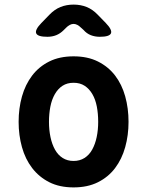

<svg xmlns="http://www.w3.org/2000/svg" viewBox="-20 -805 640 835"><path d="M300 10Q239 10 194.5 -12.5Q150 -35 120 -74Q90 -113 75.5 -165Q61 -217 61 -275Q61 -334 75.5 -385.5Q90 -437 119.5 -476Q149 -515 194 -537.5Q239 -560 300 -560Q361 -560 406 -537.5Q451 -515 480.5 -476.5Q510 -438 524.5 -386Q539 -334 539 -275Q539 -217 524.5 -165Q510 -113 480.5 -74Q451 -35 406 -12.5Q361 10 300 10ZM300 -105Q327 -105 347.5 -118Q368 -131 381 -154.5Q394 -178 400.5 -209Q407 -240 407 -275Q407 -311 401 -342Q395 -373 381.5 -396Q368 -419 348 -432Q328 -445 300 -445Q272 -445 252 -432Q232 -419 218.5 -395.5Q205 -372 199 -341Q193 -310 193 -275Q193 -240 199.5 -209Q206 -178 219 -154.5Q232 -131 252.5 -118Q273 -105 300 -105ZM186 -645Q144 -645 137.5 -660Q131 -675 160 -705L195 -741Q217 -764 243 -774.5Q269 -785 300 -785Q331 -785 357 -774.5Q383 -764 405 -741L440 -705Q469 -675 462.5 -660Q456 -645 414 -645Q393 -645 375 -652Q357 -659 343 -675L333 -684Q316 -701 300 -701Q284 -701 267 -684L257 -674Q242 -659 224.5 -652Q207 -645 186 -645Z"/></svg>

Font: Maple Mono Normal NL
Style: Bold
Weight: 700
Monospace: yes
Designer: subframe7536
Version: Version 7.000